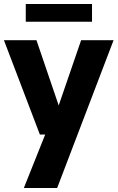

<svg xmlns="http://www.w3.org/2000/svg" viewBox="-26 -676 591 965"><path d="M201.2 0H174.3L-6.3 -474.1H157.2L269 -146L381.8 -474.1H544.9L261.2 269H93.8ZM103.5 -655.8H436.5V-566.9H103.5Z"/></svg>

Font: Glacial Indifference
Style: Bold
Weight: 700
Designer: Alfredo Marco Pradil
Foundry: Alfredo Marco Pradil
Version: Version 1.312